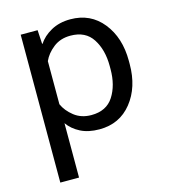

<svg xmlns="http://www.w3.org/2000/svg" viewBox="-109 -609 789 899"><g transform="rotate(-15 285.5 -159.5)"><path d="M72.3 203.1V-513.7H154.3L158.2 -446.8H161.1Q180.7 -478.5 220.9 -501Q261.2 -523.4 314.9 -523.4Q412.6 -523.4 471.2 -450.2Q529.8 -377 529.8 -264.6V-249Q529.8 -136.7 471.2 -63.5Q412.6 9.8 314.9 9.8Q261.2 9.8 223.4 -9.5Q185.5 -28.8 163.1 -60.5V203.1ZM163.1 -152.3Q178.2 -118.2 212.4 -91.3Q246.6 -64.5 295.4 -64.5Q368.7 -64.5 402.8 -117.7Q437 -170.9 437 -249V-264.6Q437 -342.8 402.8 -396Q368.7 -449.2 295.4 -449.2Q246.6 -449.2 212.4 -422.4Q178.2 -395.5 163.1 -361.3Z"/></g></svg>

Font: RobotoFlex
Style: Regular
Weight: 400
Designer: Berlow after Robertson
Foundry: Google
Version: Version 2.136